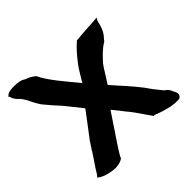

<svg xmlns="http://www.w3.org/2000/svg" viewBox="-188 -930 1134 1134"><g transform="rotate(-45 379.0 -363.0)"><path d="M10 -725 15 -720C23 -690 40 -677 51 -667C60 -656 66 -646 77 -627C89 -600 103 -575 117 -555C142 -524 172 -490 200 -460C228 -426 255 -391 283 -356C251 -315 198 -242 167 -203C154 -184 144 -167 134 -153L133 -152V-150C108 -110 79 -72 54 -29L43 -17L62 -4C86 9 115 15 144 19C180 23 211 12 222 2L226 -4V-7C232 -18 239 -28 248 -44C268 -72 283 -99 304 -128C323 -156 357 -208 382 -245C404 -219 429 -187 444 -167H445C477 -128 505 -82 538 -37L542 -40C575 -26 609 -16 648 -7H649L679 -3H713C746 -17 728 -49 720 -62C717 -70 713 -78 707 -86L697 -95C691 -98 689 -101 686 -103C662 -133 638 -162 617 -194C574 -251 522 -305 474 -360C495 -392 525 -443 543 -468C574 -502 601 -532 638 -554L640 -555L654 -572C688 -606 696 -659 699 -671L709 -688L673 -685C629 -682 584 -681 539 -675L533 -676C495 -644 466 -609 437 -571C419 -548 395 -505 376 -474C344 -513 309 -554 279 -593C251 -630 231 -657 210 -700L208 -697L206 -700C191 -713 175 -721 158 -726C152 -730 145 -734 137 -738C114 -746 87 -747 66 -746C44 -746 31 -742 21 -736Z"/></g></svg>

Font: Hussar Pisanka
Style: Blk
Weight: 700
Designer: Robert Jablonski
Foundry: Cannot Into Space Fonts
Version: Version 1.070